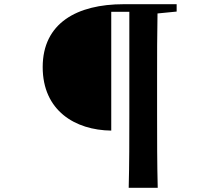

<svg xmlns="http://www.w3.org/2000/svg" viewBox="-20 -763 1040 913"><path d="M592 130H730C727 15 727 -102 727 -219V-394C727 -497 727 -600 729 -699L820 -708V-743H568C346 -743 183 -653 183 -444C183 -237 337 -144 509 -142V-707H595V-218C595 -100 595 17 592 130Z"/></svg>

Font: Noto Serif CJK TC
Style: Bold
Weight: 700
Designer: Ryoko NISHIZUKA 西塚涼子 (kana & ideographs); Frank Grießhammer (Latin, Greek & Cyrillic); Wenlong ZHANG 张文龙 (bopomofo); San
Foundry: Adobe
Version: Version 2.001;hotconv 1.1.0;makeotfexe 2.6.0